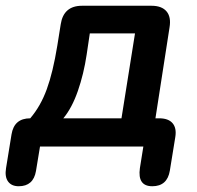

<svg xmlns="http://www.w3.org/2000/svg" viewBox="-46 -509 684 667"><path d="M19 138Q-6 138 -18 121.5Q-30 105 -25 75L-6 -42Q3 -98 59 -98Q95 -140 116.5 -199Q138 -258 153 -350L165 -425Q175 -489 239 -489H480Q516 -489 532.5 -469.5Q549 -450 543 -414L494 -98H507Q539 -98 553.5 -81Q568 -64 563 -33L544 84Q535 138 483 138Q431 138 440 75L452 0H93L79 85Q70 138 19 138ZM174 -98H376L423 -393H266L255 -319Q245 -252 224.5 -193Q204 -134 174 -98Z"/></svg>

Font: Nunito
Style: Bold Italic
Weight: 700
Italic angle: -9°
Designer: Vernon Adams
Foundry: Vernon Adams
Version: Version 3.601; ttfautohint (v1.8.2.53-6de2)